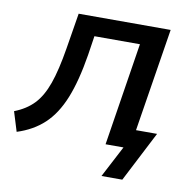

<svg xmlns="http://www.w3.org/2000/svg" viewBox="-82 -577 781 781"><g transform="rotate(10 308.0 -187.0)"><path d="M16 13 -9 -68Q40 -87 71 -119.5Q102 -152 122 -208.5Q142 -265 157 -357L181 -504H561L493 -78H580L473 130H387L455 0H381L448 -425H260L248 -346Q230 -235 201 -163.5Q172 -92 127 -50Q82 -8 16 13Z"/></g></svg>

Font: Mulish SemiBold
Style: Italic
Weight: 600
Italic angle: -9°
Designer: Vernon Adams
Foundry: Vernon Adams
Version: Version 3.603; ttfautohint (v1.8.3)